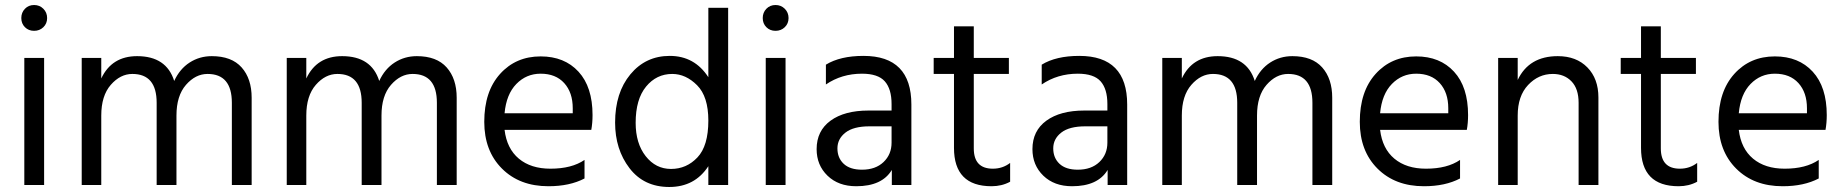

<svg xmlns="http://www.w3.org/2000/svg" viewBox="-20 -738 7355 766"><path d="M77 0V-507H156V0ZM79.5 -629.5Q65 -644 65 -666Q65 -688 79.5 -703Q94 -718 116 -718Q138 -718 153 -703Q168 -688 168 -666Q168 -644 153 -629.5Q138 -615 116 -615Q94 -615 79.5 -629.5Z M384 -507V-425Q426 -514 527 -514Q644 -514 675 -415Q697 -463 736.5 -488.5Q776 -514 825 -514Q904 -514 944 -469Q984 -424 984 -348V0H905V-328Q905 -443 808 -443Q760 -443 722 -399.5Q684 -356 684 -277V0H605V-328Q605 -443 508 -443Q460 -443 422 -399.5Q384 -356 384 -277V0H306V-507Z M1202 -507V-425Q1244 -514 1345 -514Q1462 -514 1493 -415Q1515 -463 1554.5 -488.5Q1594 -514 1643 -514Q1722 -514 1762 -469Q1802 -424 1802 -348V0H1723V-328Q1723 -443 1626 -443Q1578 -443 1540 -399.5Q1502 -356 1502 -277V0H1423V-328Q1423 -443 1326 -443Q1278 -443 1240 -399.5Q1202 -356 1202 -277V0H1124V-507Z M2265 -286V-306Q2265 -369 2231 -406.5Q2197 -444 2137 -444Q2080 -444 2040 -403Q2000 -362 1993 -286ZM2312 -100V-26Q2253 5 2168 5Q2053 5 1982.5 -65.5Q1912 -136 1912 -252Q1912 -373 1975 -443Q2038 -513 2137 -513Q2232 -513 2288 -452Q2344 -391 2344 -279Q2344 -247 2339 -220H1993Q2002 -145 2050 -105Q2098 -65 2176 -65Q2261 -65 2312 -100Z M2657 -64Q2719 -64 2762.5 -110Q2806 -156 2806 -257Q2806 -353 2761 -398Q2716 -443 2662 -443Q2599 -443 2557.5 -392.5Q2516 -342 2516 -248Q2516 -166 2556 -115Q2596 -64 2657 -64ZM2806 -707H2885V0H2806V-75Q2752 8 2650 8Q2549 8 2491.5 -67Q2434 -142 2434 -249Q2434 -368 2495 -441.5Q2556 -515 2652 -515Q2751 -515 2806 -430Z M3035 0V-507H3114V0ZM3037.5 -629.5Q3023 -644 3023 -666Q3023 -688 3037.5 -703Q3052 -718 3074 -718Q3096 -718 3111 -703Q3126 -688 3126 -666Q3126 -644 3111 -629.5Q3096 -615 3074 -615Q3052 -615 3037.5 -629.5Z M3537 -234H3449Q3385 -234 3353 -209Q3321 -184 3321 -146Q3321 -108 3346 -84.5Q3371 -61 3419 -61Q3473 -61 3505 -91.5Q3537 -122 3537 -169ZM3275 -401V-480Q3332 -515 3425 -515Q3616 -515 3616 -321V0H3538V-60Q3499 5 3396 5Q3325 5 3281.5 -37Q3238 -79 3238 -143Q3238 -216 3293.5 -256.5Q3349 -297 3445 -297H3537V-323Q3537 -383 3510 -413.5Q3483 -444 3419 -444Q3338 -444 3275 -401Z M3865 -443V-146Q3865 -65 3941 -65Q3980 -65 4010 -88V-13Q3977 5 3936 5Q3786 5 3786 -148V-443H3705V-507H3786V-633H3865V-507H4005V-443Z M4398 -234H4310Q4246 -234 4214 -209Q4182 -184 4182 -146Q4182 -108 4207 -84.5Q4232 -61 4280 -61Q4334 -61 4366 -91.5Q4398 -122 4398 -169ZM4136 -401V-480Q4193 -515 4286 -515Q4477 -515 4477 -321V0H4399V-60Q4360 5 4257 5Q4186 5 4142.5 -37Q4099 -79 4099 -143Q4099 -216 4154.5 -256.5Q4210 -297 4306 -297H4398V-323Q4398 -383 4371 -413.5Q4344 -444 4280 -444Q4199 -444 4136 -401Z M4695 -507V-425Q4737 -514 4838 -514Q4955 -514 4986 -415Q5008 -463 5047.5 -488.5Q5087 -514 5136 -514Q5215 -514 5255 -469Q5295 -424 5295 -348V0H5216V-328Q5216 -443 5119 -443Q5071 -443 5033 -399.5Q4995 -356 4995 -277V0H4916V-328Q4916 -443 4819 -443Q4771 -443 4733 -399.5Q4695 -356 4695 -277V0H4617V-507Z M5758 -286V-306Q5758 -369 5724 -406.5Q5690 -444 5630 -444Q5573 -444 5533 -403Q5493 -362 5486 -286ZM5805 -100V-26Q5746 5 5661 5Q5546 5 5475.5 -65.5Q5405 -136 5405 -252Q5405 -373 5468 -443Q5531 -513 5630 -513Q5725 -513 5781 -452Q5837 -391 5837 -279Q5837 -247 5832 -220H5486Q5495 -145 5543 -105Q5591 -65 5669 -65Q5754 -65 5805 -100Z M6035 -507V-419Q6080 -514 6195 -514Q6269 -514 6313 -469Q6357 -424 6357 -349V0H6278V-328Q6278 -384 6249.5 -413.5Q6221 -443 6175 -443Q6118 -443 6076.5 -399Q6035 -355 6035 -277V0H5957V-507Z M6606 -443V-146Q6606 -65 6682 -65Q6721 -65 6751 -88V-13Q6718 5 6677 5Q6527 5 6527 -148V-443H6446V-507H6527V-633H6606V-507H6746V-443Z M7189 -286V-306Q7189 -369 7155 -406.5Q7121 -444 7061 -444Q7004 -444 6964 -403Q6924 -362 6917 -286ZM7236 -100V-26Q7177 5 7092 5Q6977 5 6906.5 -65.5Q6836 -136 6836 -252Q6836 -373 6899 -443Q6962 -513 7061 -513Q7156 -513 7212 -452Q7268 -391 7268 -279Q7268 -247 7263 -220H6917Q6926 -145 6974 -105Q7022 -65 7100 -65Q7185 -65 7236 -100Z"/></svg>

Font: Hind Regular
Style: Regular
Weight: 400
Designer: Manushi Parikh, Satya Rajpurohit
Foundry: Indian Type Foundry
Version: Version 1.201;PS 1.0;hotconv 1.0.78;makeotf.lib2.5.61930; tt